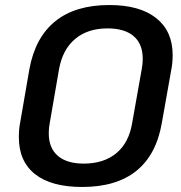

<svg xmlns="http://www.w3.org/2000/svg" viewBox="-20 -732 721 764"><path d="M55 -186Q55 -218 60 -243L97 -457Q120 -583 200 -647.5Q280 -712 415 -712Q536 -712 601.5 -660Q667 -608 667 -513Q667 -482 662 -457L624 -243Q602 -116 522.5 -52Q443 12 307 12Q184 12 119.5 -39Q55 -90 55 -186ZM506 -243 544 -457Q548 -477 548 -498Q548 -557 512 -588Q476 -619 408 -619Q329 -619 279 -577Q229 -535 215 -457L178 -243Q174 -223 174 -202Q174 -143 210 -112Q246 -81 313 -81Q393 -81 443 -122.5Q493 -164 506 -243Z"/></svg>

Font: KoHo SemiBold
Style: Italic
Weight: 600
Italic angle: -10°
Version: Version 1.000; ttfautohint (v1.6)